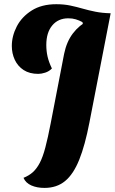

<svg xmlns="http://www.w3.org/2000/svg" viewBox="-20 -724 554 926"><path d="M194.3 182.3Q158 182.3 131 170.3Q104 158.3 93.3 133.7Q120 123 138.7 106.2Q157.3 89.3 172 61.2Q186.7 33 198.8 -13.2Q211 -59.3 224.3 -128.3L289.3 -464.7Q301.3 -523 331.5 -562.8Q361.7 -602.7 408.2 -626.3Q454.7 -650 513.7 -660L411.3 -133.3Q390.3 -24 362.2 46.2Q334 116.3 293.8 149.3Q253.7 182.3 194.3 182.3ZM164.7 -367.7Q122.3 -367.7 94 -386.2Q65.7 -404.7 51.3 -435.5Q37 -466.3 37 -502.3Q37 -550 60.8 -596.3Q84.7 -642.7 132.7 -673.2Q180.7 -703.7 251.3 -703.7Q288.7 -703.7 319.3 -697.2Q350 -690.7 379 -682.3Q408 -674 440.3 -667.5Q472.7 -661 513.3 -660L379.3 -609.3L377.7 -617.3Q361.7 -626 345.5 -630.8Q329.3 -635.7 309.3 -635.7Q260.7 -635.7 232 -601.3Q203.3 -567 203.3 -507Q203.3 -478.3 209.2 -452Q215 -425.7 230.3 -393.7Q216.7 -379.7 198.2 -373.7Q179.7 -367.7 164.7 -367.7Z"/></svg>

Font: Sansita Swashed Light
Style: Regular
Weight: 300
Designer: Pablo Cosgaya
Foundry: Omnibus-Type
Version: Version 1.003